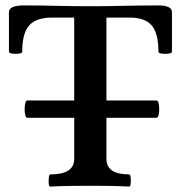

<svg xmlns="http://www.w3.org/2000/svg" viewBox="-20 -686 669 709"><path d="M166 3Q161 3 160 -8Q159 -19 160.4 -30.5Q161.7 -42 166.3 -42Q254 -42 254 -99V-621H171.3Q113 -621 87.5 -591.8Q62 -562.6 62 -494.7Q62 -490 50 -488Q38 -486 25.5 -488Q13 -490 13 -494.7V-641Q13 -666 68 -666Q128.3 -666 188.5 -664.5Q248.8 -663 310 -663Q373.6 -663 436.8 -664.5Q500 -666 564 -666Q615 -666 615 -641V-494.7Q615 -490 602.5 -488Q590 -486 577.5 -488Q565 -490 565 -494.7Q565 -562.6 540.5 -591.8Q516 -621 459.5 -621H373V-99Q373 -42 457 -42Q461 -42 462.5 -30.4Q464 -18.9 462.5 -7.9Q461 3 457 3Q421 1 384.5 0.5Q348 0 312.1 0Q275 0 238.7 0.5Q202.3 1 166 3ZM80 -251Q76 -251 73.5 -260.5Q71 -270 71 -283Q71 -296 73.5 -305.5Q76 -315 80 -315H558Q563 -315 565.5 -305.5Q568 -296 568 -283Q568 -270 565.5 -260.5Q563 -251 557 -251Z"/></svg>

Font: Junicode VF
Style: Regular
Weight: 400
Designer: Peter S. Baker
Version: Version 2.213